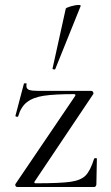

<svg xmlns="http://www.w3.org/2000/svg" viewBox="-20 -751 445 771"><path d="M277 -373Q199 -373 156 -366.5Q113 -360 88.5 -341Q64 -322 53 -284Q53 -282 49 -282Q46 -282 43.5 -283.5Q41 -285 42 -286L76 -415Q77 -417 82.5 -416.5Q88 -416 87 -414Q86 -411 86 -406Q86 -394 97 -390Q108 -386 135 -386H347Q351 -386 353.5 -382Q356 -378 355 -374L119 -22Q115 -15 124 -15Q222 -15 263.5 -21Q305 -27 324 -46.5Q343 -66 358 -114Q359 -116 364 -116Q369 -116 369 -114L367 -11Q367 -7 364.5 -3.5Q362 0 358 0H49Q45 0 42.5 -4Q40 -8 42 -12L282 -366Q285 -373 277 -373ZM198 -472Q195 -472 192.5 -473.5Q190 -475 191 -476L244 -716Q245 -720 264 -725.5Q283 -731 296 -731Q305 -731 304 -727L202 -474Q202 -472 198 -472Z"/></svg>

Font: Cormorant Infant
Style: Regular
Weight: 400
Designer: Christian Thalmann (Catharsis Fonts)
Foundry: Catharsis Fonts
Version: Version 4.000